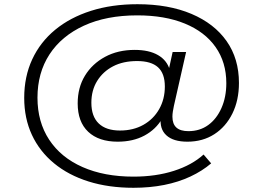

<svg xmlns="http://www.w3.org/2000/svg" viewBox="-20 -733 1231 912"><path d="M614 159Q496 159 400.5 129Q305 99 236.5 42.5Q168 -14 131.5 -92.5Q95 -171 95 -268Q95 -369 133 -451Q171 -533 242 -591.5Q313 -650 412 -681.5Q511 -713 633 -713Q781 -713 889.5 -667Q998 -621 1056.5 -537.5Q1115 -454 1115 -339Q1115 -257 1084 -194Q1053 -131 998 -95.5Q943 -60 870 -60Q803 -60 770 -90.5Q737 -121 744 -176L750 -169Q720 -118 666 -89Q612 -60 539 -60Q449 -60 399 -107Q349 -154 349 -242Q349 -317 383.5 -373.5Q418 -430 479 -463Q540 -496 620 -496Q688 -496 731 -471Q774 -446 787 -399H781L800 -486H864L806 -230Q803 -215 801 -203Q799 -191 799 -179Q799 -144 818 -127Q837 -110 875 -110Q929 -110 969 -139Q1009 -168 1032 -220Q1055 -272 1055 -338Q1055 -437 1004 -509.5Q953 -582 858 -621Q763 -660 632 -660Q485 -660 378.5 -611Q272 -562 215 -474.5Q158 -387 158 -269Q158 -154 213.5 -69.5Q269 15 372 60.5Q475 106 614 106Q720 106 806 78.5Q892 51 947 1L983 43Q941 79 884.5 105.5Q828 132 760 145.5Q692 159 614 159ZM550 -113Q613 -113 661 -140Q709 -167 736 -214.5Q763 -262 763 -322Q763 -384 730.5 -413.5Q698 -443 631 -443Q565 -443 517 -418Q469 -393 441.5 -348.5Q414 -304 414 -245Q414 -180 449 -146.5Q484 -113 550 -113Z"/></svg>

Font: Nunito Sans 10pt Expanded Light
Style: Italic
Weight: 300
Width: 7
Italic angle: -9°
Designer: Vernon Adams
Foundry: Vernon Adams
Version: Version 3.101;gftools[0.9.27]